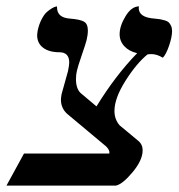

<svg xmlns="http://www.w3.org/2000/svg" viewBox="-49 -579 557 599"><path d="M202.1 -289.1 252 -247.1Q311.5 -343.8 378.9 -413.1Q353.5 -418.9 338.9 -434.8Q324.2 -450.7 324.2 -472.2Q324.2 -498 342.8 -528.6Q361.3 -559.1 384.8 -559.1Q384.8 -558.6 384.3 -556.9Q383.8 -555.2 383.8 -554.2Q383.8 -524.4 433.1 -521Q444.3 -520 450.2 -519Q456.1 -518.1 464.6 -515.6Q473.1 -513.2 477.3 -509.3Q481.4 -505.4 484.6 -498.5Q487.8 -491.7 487.8 -481.9Q487.8 -463.9 478.5 -436.5Q469.2 -409.2 459 -398.9Q440.4 -410.2 423.8 -410.2Q416 -410.2 411.1 -409.2Q376.5 -380.9 342.3 -326.7Q308.1 -272.5 308.1 -232.9Q308.1 -206.5 324.2 -188L381.8 -140.1Q396 -128.9 396 -109.9Q396 -79.6 365 -42.2Q334 -4.9 313 0H-28.8L25.9 -100.1H292Q294.4 -109.9 282.2 -122.1L160.2 -224.1Q141.1 -241.7 141.1 -268.1Q141.1 -273.4 143.1 -285.2L163.1 -356.9Q167 -376.5 167 -383.8Q167 -416 136.2 -416Q104 -416 85.4 -430.2Q66.9 -444.3 66.9 -469.2Q66.9 -473.1 68.8 -484.9Q73.2 -504.4 81.1 -519.3Q88.9 -534.2 96.9 -541.3Q105 -548.3 112.3 -552.7Q119.6 -557.1 124 -558.1L128.9 -559.1V-556.2Q128.9 -523.9 168.9 -521Q200.2 -518.6 212.6 -511.7Q225.1 -504.9 225.1 -483.9Q225.1 -470.2 221.2 -454.1Q218.8 -443.8 206.1 -407Q193.4 -370.1 190.9 -357.9Q188 -346.2 188 -332Q188 -303.2 202.1 -289.1Z"/></svg>

Font: Common Serif Medium
Style: Italic
Weight: 500
Italic angle: -12°
Designer: Philipp H. Poll, Khaled Hosny
Foundry: Stefan Peev, Context Ltd.
Version: Version 1.026